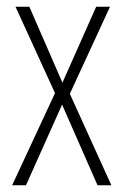

<svg xmlns="http://www.w3.org/2000/svg" viewBox="-20 -549 366 569"><path d="M143 -273 26 -529H67L165 -304L265 -529H306L187 -271L310 0H269L164 -239L57 0H16Z"/></svg>

Font: Noto Sans Gurmukhi ExtraCondensed ExtraLight
Style: Regular
Weight: 200
Width: 2
Designer: Jelle Bosma - Monotype Design Team
Foundry: Monotype Imaging Inc.
Version: Version 2.004; ttfautohint (v1.8.4.7-5d5b)